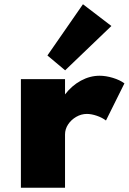

<svg xmlns="http://www.w3.org/2000/svg" viewBox="-20 -885 606 905"><path d="M78.5 0V-512H286.5V-440Q318.5 -481.5 361.2 -504.8Q404 -528 449.5 -528Q479 -528 512 -518Q545 -508 566.5 -492L479.5 -317Q461 -331 435.8 -339.5Q410.5 -348 389.5 -348Q363 -348 339.2 -334.2Q315.5 -320.5 301 -298.5Q286.5 -276.5 286.5 -251V0ZM287 -553.5 203.5 -623.5 371 -865 505 -762.5Z"/></svg>

Font: Spartan Thin Black
Style: Regular
Weight: 900
Version: Version 1.004